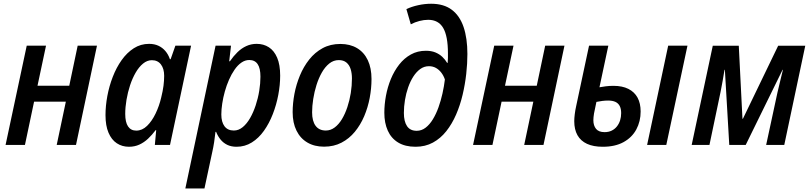

<svg xmlns="http://www.w3.org/2000/svg" viewBox="-20 -789 4410 1045"><path d="M10.3 0 125.5 -540.5H230.5L184.1 -322.3H356.9L402.8 -540.5H507.8L393.6 0H288.6L338.4 -235.8H165.5L115.7 0Z M682.1 9.8Q644.5 9.8 615.7 -9.3Q586.9 -28.3 570.6 -66.7Q554.2 -105 554.2 -162.1Q554.2 -212.4 564.2 -266.4Q574.2 -320.3 593.8 -370.8Q613.3 -421.4 642.1 -461.9Q670.9 -502.4 708.3 -526.4Q745.6 -550.3 791.5 -550.3Q820.3 -550.3 842.3 -540Q864.3 -529.8 880.1 -511.2Q896 -492.7 904.8 -466.8H908.7L934.6 -540.5H1020L905.3 0H822.8L830.1 -80.6H827.1Q807.6 -54.7 785.9 -34.2Q764.2 -13.7 738.5 -2Q712.9 9.8 682.1 9.8ZM721.7 -78.1Q753.9 -78.1 780.5 -104Q807.1 -129.9 826.9 -171.1Q846.7 -212.4 857.4 -258.3Q866.2 -293.9 869.9 -322.3Q873.5 -350.6 873.5 -376.5Q873.5 -415 856 -438.2Q838.4 -461.4 806.6 -461.4Q781.2 -461.4 758.8 -443.1Q736.3 -424.8 718.5 -394Q700.7 -363.3 688 -325Q675.3 -286.6 668.5 -246.1Q661.6 -205.6 661.6 -168.9Q661.6 -123.5 677 -100.8Q692.4 -78.1 721.7 -78.1Z M988.8 236.8 1153.3 -540.5H1237.3L1227.5 -455.6H1231.4Q1250.5 -483.4 1272.5 -504.9Q1294.4 -526.4 1320.6 -538.3Q1346.7 -550.3 1377 -550.3Q1414.6 -550.3 1443.4 -531.7Q1472.2 -513.2 1488.5 -474.9Q1504.9 -436.5 1504.9 -377.4Q1504.9 -326.7 1494.6 -272.5Q1484.4 -218.3 1464.8 -168Q1445.3 -117.7 1416.7 -77.4Q1388.2 -37.1 1350.6 -13.7Q1313 9.8 1267.6 9.8Q1238.3 9.8 1216.8 -0.7Q1195.3 -11.2 1180.4 -29.5Q1165.5 -47.9 1156.2 -71.3H1152.8Q1149.9 -43.5 1145.5 -15.4Q1141.1 12.7 1135.7 36.6L1092.8 236.8ZM1252.9 -78.6Q1278.8 -78.6 1301.3 -97.2Q1323.7 -115.7 1341.3 -146.5Q1358.9 -177.2 1371.6 -215.6Q1384.3 -253.9 1390.9 -294.4Q1397.5 -335 1397.5 -371.6Q1397.5 -417.5 1382.3 -439.9Q1367.2 -462.4 1336.9 -462.4Q1314 -462.4 1293.7 -448.2Q1273.4 -434.1 1256.6 -409.7Q1239.7 -385.3 1226.3 -354.7Q1212.9 -324.2 1203.6 -290.8Q1194.3 -257.3 1189.5 -225.1Q1184.6 -192.9 1184.6 -166Q1184.6 -125 1201.9 -101.8Q1219.2 -78.6 1252.9 -78.6Z M1743.7 9.3Q1691.4 9.3 1653.1 -13.2Q1614.7 -35.6 1593.8 -77.9Q1572.8 -120.1 1572.8 -178.7Q1572.8 -226.6 1582.5 -278.1Q1592.3 -329.6 1612.3 -377.9Q1632.3 -426.3 1663.1 -465.1Q1693.8 -503.9 1736.1 -526.9Q1778.3 -549.8 1832.5 -549.8Q1885.3 -549.8 1923.3 -527.1Q1961.4 -504.4 1981.7 -461.7Q2002 -418.9 2002 -358.9Q2002 -308.1 1992.2 -256.1Q1982.4 -204.1 1962.2 -156.5Q1941.9 -108.9 1911.1 -71.5Q1880.4 -34.2 1838.6 -12.5Q1796.9 9.3 1743.7 9.3ZM1753.4 -78.6Q1779.3 -78.6 1801.5 -95.2Q1823.7 -111.8 1841.1 -140.6Q1858.4 -169.4 1870.6 -206.1Q1882.8 -242.7 1889.2 -282.7Q1895.5 -322.8 1895.5 -361.8Q1895.5 -390.6 1888.4 -413.1Q1881.3 -435.5 1865.5 -448.7Q1849.6 -461.9 1823.7 -461.9Q1795.4 -461.9 1772.2 -443.4Q1749 -424.8 1731.7 -394.3Q1714.4 -363.8 1702.6 -326.4Q1690.9 -289.1 1684.8 -250.2Q1678.7 -211.4 1678.7 -177.7Q1678.7 -129.9 1697.8 -104.2Q1716.8 -78.6 1753.4 -78.6Z M2241.7 9.8Q2185.1 9.8 2147.2 -13.2Q2109.4 -36.1 2090.6 -77.9Q2071.8 -119.6 2071.8 -175.3Q2071.8 -220.2 2080.6 -267.8Q2089.4 -315.4 2107.4 -359.1Q2125.5 -402.8 2152.6 -437.5Q2179.7 -472.2 2216.1 -492.4Q2252.4 -512.7 2298.3 -512.7Q2327.6 -512.7 2349.6 -503.7Q2371.6 -494.6 2387.5 -479.5Q2403.3 -464.4 2413.6 -446.8H2416.5Q2418 -460 2418 -473.9Q2418 -487.8 2418 -498.5Q2418 -592.8 2392.1 -637Q2366.2 -681.2 2310.5 -681.2Q2287.6 -681.2 2262.9 -674.8Q2238.3 -668.5 2215.8 -656.7L2191.9 -739.3Q2220.2 -752.9 2255.9 -760.7Q2291.5 -768.6 2326.7 -768.6Q2395.5 -768.6 2439 -735.8Q2482.4 -703.1 2503.2 -641.8Q2523.9 -580.6 2523.9 -495.1Q2523.9 -443.8 2517.6 -386.7Q2511.2 -329.6 2497.8 -272.9Q2484.4 -216.3 2462.4 -165.5Q2440.4 -114.7 2409.2 -75.2Q2377.9 -35.6 2336.2 -12.9Q2294.4 9.8 2241.7 9.8ZM2248 -77.1Q2274.4 -77.1 2296.4 -94Q2318.4 -110.8 2335.9 -139.6Q2353.5 -168.5 2366.5 -204.6Q2379.4 -240.7 2388.2 -280Q2397 -319.3 2401.4 -356.4Q2394.5 -377 2382.1 -393.3Q2369.6 -409.7 2352.8 -419.2Q2335.9 -428.7 2314.5 -428.7Q2288.6 -428.7 2267.3 -413.3Q2246.1 -397.9 2229.5 -372.1Q2212.9 -346.2 2201.4 -313.2Q2189.9 -280.3 2184.1 -244.6Q2178.2 -209 2178.2 -174.3Q2178.2 -127.9 2195.3 -102.5Q2212.4 -77.1 2248 -77.1Z M2554.7 0 2669.9 -540.5H2774.9L2728.5 -322.3H2901.4L2947.3 -540.5H3052.2L2938 0H2833L2882.8 -235.8H2710L2660.2 0Z M3260.7 9.8Q3209.5 9.8 3175 -6.1Q3140.6 -22 3123 -53Q3105.5 -84 3105.5 -129.4Q3105.5 -145.5 3108.2 -167.2Q3110.8 -189 3116.2 -212.9L3186 -540.5H3291L3242.7 -314Q3257.8 -316.9 3277.3 -319.3Q3296.9 -321.8 3318.8 -321.8Q3367.2 -321.8 3400.1 -305.2Q3433.1 -288.6 3450 -257.6Q3466.8 -226.6 3466.8 -182.1Q3466.8 -128.4 3443.4 -84.7Q3419.9 -41 3374 -15.6Q3328.1 9.8 3260.7 9.8ZM3270.5 -69.8Q3292.5 -69.8 3309.3 -78.1Q3326.2 -86.4 3337.6 -100.8Q3349.1 -115.2 3355 -133.8Q3360.8 -152.3 3360.8 -173.3Q3360.8 -196.8 3353 -211.9Q3345.2 -227.1 3329.6 -234.4Q3314 -241.7 3290 -241.7Q3274.4 -241.7 3258.3 -239.7Q3242.2 -237.8 3226.1 -234.4Q3216.8 -193.4 3213.1 -171.6Q3209.5 -149.9 3209.5 -134.8Q3209.5 -105.5 3224.1 -87.6Q3238.8 -69.8 3270.5 -69.8ZM3502 0 3616.7 -540.5H3721.7L3606.4 0Z M3744.6 0 3859.4 -540H4001L4021 -142.6H4023.4L4215.3 -540H4362.8L4248.5 0H4149.9L4211.4 -285.2Q4219.2 -318.4 4226.8 -349.9Q4234.4 -381.3 4241.2 -409.2H4239.3L4038.6 0H3949.2L3925.3 -409.2H3923.3Q3918.9 -379.4 3913.3 -349.4Q3907.7 -319.3 3901.9 -289.1L3841.3 0Z"/></svg>

Font: Open Sans SemiCondensed SemiBold
Style: Italic
Weight: 600
Width: 4
Italic angle: -12°
Designer: Monotype Design Team
Foundry: Monotype Imaging Inc.
Version: Version 3.000